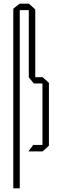

<svg xmlns="http://www.w3.org/2000/svg" viewBox="-20 -820 337 1040"><path d="M52 200V-773L86 -800H87V200ZM134 0 160 -35H210V0ZM87 -765V-800H136V-765ZM171 -398 136 -402V-800H137L171 -769ZM163 -368 136 -401V-402H210V-368ZM210 0V-402H211L245 -371V-31L211 0Z"/></svg>

Font: Foldit ExtraLight
Style: Regular
Weight: 250
Version: Version 1.003